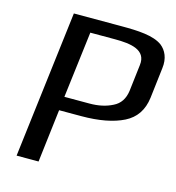

<svg xmlns="http://www.w3.org/2000/svg" viewBox="-99 -734 751 819"><g transform="rotate(15 276.5 -324.5)"><path d="M552 -521C558 -566 542 -598 518 -617C479 -646 410 -649 339 -649H127L48 0H145L173 -234H270C349 -234 411 -246 457 -269C503 -292 529 -331 536 -386ZM456 -509 442 -391C437 -356 421 -331 392 -317C363 -302 329 -295 291 -295H180L216 -588H325C394 -588 465 -579 456 -509Z"/></g></svg>

Font: Gamestation Display
Style: Italic
Weight: 400
Designer: Jonas Hecksher
Foundry: Jonas Hecksher, Playtypeª, e-types AS
Version: Version 1.003